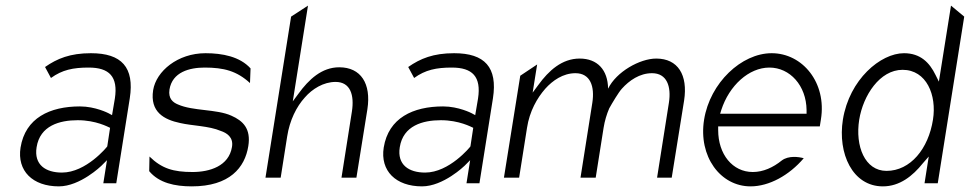

<svg xmlns="http://www.w3.org/2000/svg" viewBox="-20 -651 3445 682"><path d="M53 -127C40 -44 96 11 189 11C265 11 340 -62 340 -62L360 -82L347 0H393L441 -302C458 -412 412 -462 303 -462C229 -462 183 -443 140 -413L161 -374C201 -403 240 -411 295 -411C368 -411 400 -379 388 -301L378 -242L365 -249C365 -249 319 -273 264 -273C157 -273 70 -232 53 -127ZM110 -128C122 -205 192 -224 256 -224C321 -224 364 -200 371 -197L361 -131C360 -129 286 -38 200 -38C143 -38 100 -65 110 -128Z M524 -331C512 -253 563 -226 620 -214C663 -204 722 -204 764 -186C785 -179 810 -164 804 -129C793 -61 725 -40 664 -40C596 -40 555 -52 511 -95L510 -43C545 -1 601 11 661 11C796 11 850 -56 862 -132C872 -194 843 -222 802 -240C749 -264 666 -256 612 -280C595 -287 577 -300 582 -333C592 -395 653 -411 707 -411C775 -411 821 -399 868 -356L870 -408C832 -450 770 -462 710 -462C611 -462 535 -398 524 -331Z M923 -20H977L1000 -166C1009 -224 1033 -272 1063 -305C1089 -335 1129 -360 1172 -360C1225 -360 1239 -313 1230 -255L1193 -20H1246L1285 -263C1299 -354 1262 -412 1185 -412C1123 -412 1077 -369 1040 -318L1020 -291L1074 -631L1014 -592Z M1343 -127C1330 -44 1386 11 1479 11C1555 11 1630 -62 1630 -62L1650 -82L1637 0H1683L1731 -302C1748 -412 1702 -462 1593 -462C1519 -462 1473 -443 1430 -413L1451 -374C1491 -403 1530 -411 1585 -411C1658 -411 1690 -379 1678 -301L1668 -242L1655 -249C1655 -249 1609 -273 1554 -273C1447 -273 1360 -232 1343 -127ZM1400 -128C1412 -205 1482 -224 1546 -224C1611 -224 1654 -200 1661 -197L1651 -131C1650 -129 1576 -38 1490 -38C1433 -38 1390 -65 1400 -128Z M1770 -20H1824L1852 -197C1861 -256 1888 -303 1917 -336C1943 -365 1980 -391 2024 -391C2077 -391 2093 -344 2084 -286L2042 -20H2096L2124 -197C2128 -222 2135 -245 2144 -266C2154 -284 2177 -323 2189 -336C2215 -365 2252 -391 2296 -391C2349 -391 2365 -344 2356 -286L2314 -20H2366L2410 -294C2424 -385 2388 -443 2311 -443C2253 -443 2169 -396 2140 -336C2139 -403 2102 -443 2039 -443C1976 -443 1929 -400 1892 -349L1872 -322L1888 -422L1828 -382Z M2481 -226C2460 -95 2539 11 2646 11C2712 11 2783 -28 2835 -89C2817 -94 2781 -99 2757 -81C2726 -56 2691 -40 2654 -40C2582 -40 2531 -103 2531 -189V-202H2892L2896 -227C2917 -357 2831 -462 2721 -462C2614 -462 2502 -357 2481 -226ZM2538 -247 2542 -260C2570 -347 2640 -411 2713 -411C2786 -411 2844 -347 2845 -260V-247Z M2974 -226C2955 -106 3008 11 3116 11C3176 11 3222 -26 3258 -71L3279 -95L3264 0H3311L3405 -592L3358 -631L3315 -361L3303 -385C3282 -428 3250 -462 3191 -462C3108 -462 2997 -369 2974 -226ZM3032 -226C3046 -312 3105 -403 3186 -403C3271 -403 3308 -313 3294 -226C3278 -123 3214 -44 3129 -44C3052 -44 3017 -132 3032 -226Z"/></svg>

Font: Charger Sport
Style: ExLitNrwObl
Weight: 200
Designer: Jasper
Foundry: Cannot Into Space Fonts
Version: Version 1.1